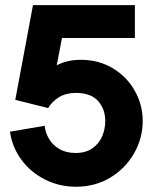

<svg xmlns="http://www.w3.org/2000/svg" viewBox="-20 -717 600 748"><path d="M19 -204 154 -227Q156.5 -201 170.5 -176.8Q184.5 -152.5 210.8 -136.8Q237 -121 274.5 -121Q313.5 -121 339.5 -139Q365.5 -157 377.8 -185.5Q390 -214 390 -245.5Q390 -292 362 -323.5Q334 -355 276 -355Q237.5 -355 210.5 -338.8Q183.5 -322.5 167.5 -296L39.5 -328L108.5 -697H505.5V-569H221.5L201 -462.5Q241 -484 295 -484Q364.5 -484 419.5 -451Q474.5 -418 505.2 -363.2Q536 -308.5 536 -245.5Q536 -179 502.5 -120Q469 -61 409.8 -25.2Q350.5 10.5 276.5 10.5Q210.5 10.5 154.5 -18Q98.5 -46.5 62.8 -95.5Q27 -144.5 19 -204Z"/></svg>

Font: HK Grotesk ExtraBold
Style: Regular
Weight: 800
Designer: Alfredo Marco Pradil
Foundry: Hanken Design Co.
Version: Version 3.001